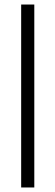

<svg xmlns="http://www.w3.org/2000/svg" viewBox="-20 -828 245 848"><path d="M73.5 0V-808H131.5V0Z"/></svg>

Font: Encode Sans SemiCondensed SemiCondensed Light
Style: Regular
Weight: 300
Width: 4
Designer: Multiple Designers
Foundry: Impallari Type
Version: Version 3.000; ttfautohint (v1.8.3) -l 8 -r 50 -G 200 -x 14 